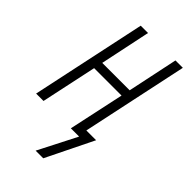

<svg xmlns="http://www.w3.org/2000/svg" viewBox="-221 -594 834 834"><g transform="rotate(45 196.5 -176.5)"><path d="M178.2 176.8 268.6 0H217.8L272.9 -256.3H104.5L49.8 0H4.4L117.2 -529.8H162.1L113.3 -297.4H281.7L330.6 -529.8H376L272 -41H332L225.1 176.8Z"/></g></svg>

Font: Open Sans Condensed Light
Style: Italic
Weight: 300
Width: 3
Italic angle: -12°
Designer: Monotype Design Team
Foundry: Monotype Imaging Inc.
Version: Version 3.000; ttfautohint (v1.8.4)